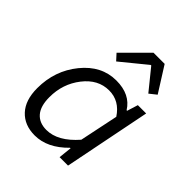

<svg xmlns="http://www.w3.org/2000/svg" viewBox="-206 -870 1013 1013"><g transform="rotate(45 300.0 -364.0)"><path d="M219 12Q142 12 97 -36.5Q52 -85 52 -174Q52 -305 130.5 -401.5Q209 -498 319 -498Q423 -498 468 -425H472L491 -486H553L456 0H393L401 -74H397Q313 12 219 12ZM242 -52Q327 -52 409 -146L454 -362Q407 -434 329 -434Q247 -434 189 -359.5Q131 -285 131 -186Q131 -119 160 -85.5Q189 -52 242 -52ZM247 -568 216 -602 354 -740H437L526 -599L487 -568L393 -684H389Z"/></g></svg>

Font: TypoPRO Source Code Pro
Style: Italic
Weight: 400
Italic angle: -11°
Monospace: yes
Designer: Paul D. Hunt, Teo Tuominen
Foundry: Adobe Systems Incorporated
Version: Version 1.030;PS 1.0;hotconv 1.0.84;makeotf.lib2.5.63406